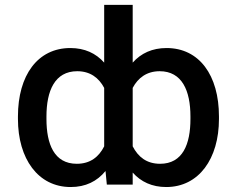

<svg xmlns="http://www.w3.org/2000/svg" viewBox="-20 -747 959 777"><path d="M866.1 -265.6V-275.6C866.1 -442.8 786.2 -552.6 654.1 -552.6C596.2 -552.6 550.8 -531.6 517 -493.6V-727.3H401.6V-493.6C367.9 -531.6 322.4 -552.6 264.6 -552.6C132.8 -552.6 52.6 -442.8 52.6 -275.6V-265.6C52.6 -104.8 133.9 9.9 266 9.9C326.3 9.9 372.9 -13.1 407 -55L412.3 0H517V-48.7C550.4 -11 595.5 9.9 652.7 9.9C784.8 9.9 866.1 -104.8 866.1 -265.6ZM168 -265.6V-275.6C168 -379.6 201.7 -458.8 292.6 -458.8C344.8 -458.8 380 -432.2 401.6 -391.3V-154.8C380 -111.9 345.2 -84.2 290.8 -84.2C198.9 -84.2 168 -164.1 168 -265.6ZM517 -154.8V-391.3C538.7 -432.2 574.2 -458.8 626.1 -458.8C717 -458.8 750.7 -379.6 750.7 -275.6V-265.6C750.7 -164.1 719.8 -84.2 627.8 -84.2C573.5 -84.2 539.1 -111.9 517 -154.8Z"/></svg>

Font: Margiela Sans Medium
Style: Regular
Weight: 500
Designer: Stefan Endress, Andreas Faust
Version: Version 1.100;FEAKit 1.0